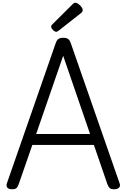

<svg xmlns="http://www.w3.org/2000/svg" viewBox="-20 -1373 927 1407"><path d="M69 14Q43 14 33.5 1.5Q24 -11 31 -31L388 -1056Q396 -1079 408 -1087.5Q420 -1096 444 -1096Q467 -1096 479 -1087.5Q491 -1079 499 -1056L856 -31Q864 -11 853 1.5Q842 14 816 14Q794 14 784.5 5.5Q775 -3 767 -23L668 -311H217L117 -23Q110 -3 100.5 5.5Q91 14 69 14ZM245 -391H640L443 -964ZM393 -1140Q381 -1140 368 -1153.5Q355 -1167 355 -1177Q355 -1181 356.5 -1185Q358 -1189 364 -1195L512 -1342Q517 -1347 521.5 -1350Q526 -1353 532 -1353Q542 -1353 554.5 -1344Q567 -1335 576.5 -1322.5Q586 -1310 586 -1300Q586 -1293 583.5 -1288Q581 -1283 571 -1275L412 -1150Q406 -1146 401.5 -1143Q397 -1140 393 -1140Z"/></svg>

Font: Playwrite PT
Style: Regular
Weight: 400
Designer: Veronika Burian, José Scaglione
Foundry: TypeTogether
Version: Version 1.002